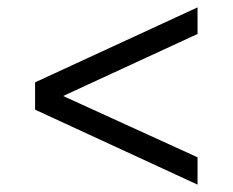

<svg xmlns="http://www.w3.org/2000/svg" viewBox="-20 -620 630 520"><path d="M75 -323V-397L515 -600V-528L151 -360L515 -194V-120Z"/></svg>

Font: PT Root UI
Style: Regular
Weight: 400
Designer: Vitaly Kuzmin
Foundry: ParaType Ltd.
Version: Version 2.001G